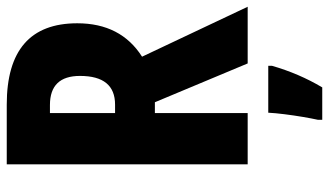

<svg xmlns="http://www.w3.org/2000/svg" viewBox="-223 -531 975 569"><g transform="rotate(-90 264.5 -246.5)"><path d="M239 -714Q480 -714 480 -505Q480 -376 381 -313L529 0H361L246 -275H214V0H62V-714ZM238 -586H214V-393H239Q324 -393 324 -497Q324 -586 238 -586ZM354 72Q331 152 290 221H194V208Q198 190 202.5 163.5Q207 137 210.5 109Q214 81 215 61H354Z"/></g></svg>

Font: Noto Sans Lao Looped ExtraCondensed ExtraBold
Style: Regular
Weight: 800
Width: 2
Designer: Mark Frömberg, Ben Mitchell
Foundry: The Fontpad Ltd
Version: Version 1.002; ttfautohint (v1.8.4.7-5d5b)